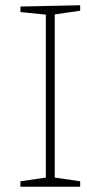

<svg xmlns="http://www.w3.org/2000/svg" viewBox="-20 -713 383 733"><path d="M286 -672 189 -658V-35L286 -21V0H58V-21L155 -35V-657L58 -667V-688L286 -693Z"/></svg>

Font: Bitter ExtraLight
Style: Regular
Weight: 200
Designer: Sol Matas, and Bitter project Authors
Foundry: Sol Matas
Version: Version 2.001